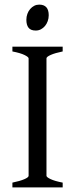

<svg xmlns="http://www.w3.org/2000/svg" viewBox="-20 -819 338 839"><path d="M34.2 0V-21Q67.4 -27.8 86.2 -35.9Q105 -43.9 105 -50.8V-564Q105 -569.8 87.2 -578.6Q69.3 -587.4 34.2 -594.2V-615.2H253.9V-594.2Q220.7 -587.4 201.9 -579.1Q183.1 -570.8 183.1 -564V-50.8Q183.1 -44.9 200.9 -36.4Q218.8 -27.8 253.9 -21V0ZM192.9 -752.4Q192.9 -738.8 188.5 -726.6Q184.1 -714.4 176.5 -705.3Q168.9 -696.3 158.7 -690.9Q148.4 -685.5 136.2 -685.5Q114.3 -685.5 104.7 -697.8Q95.2 -710 95.2 -732.4Q95.2 -746.1 99.6 -758.3Q104 -770.5 111.8 -779.5Q119.6 -788.6 129.6 -793.7Q139.6 -798.8 151.4 -798.8Q192.9 -798.8 192.9 -752.4Z"/></svg>

Font: Gentium Plus
Style: Regular
Weight: 400
Designer: J. Victor Gaultney, Annie Olsen, Iska Routamaa
Foundry: SIL International
Version: Version 1.510